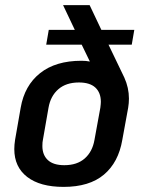

<svg xmlns="http://www.w3.org/2000/svg" viewBox="-20 -720 561 752"><path d="M496 -545H405L467 -416Q485 -376 485 -334Q485 -316 482 -298L459 -172Q444 -84 387 -36Q330 12 229 12Q137 12 86.5 -27Q36 -66 36 -136Q36 -153 39 -172L61 -298Q76 -385 137 -433.5Q198 -482 299 -482Q317 -482 332 -479L300 -545H161L171 -603H273L227 -700H331L377 -603H506ZM375 -321Q375 -357 353.5 -377Q332 -397 289 -397Q239 -397 208.5 -370.5Q178 -344 170 -298L148 -172Q146 -164 146 -148Q146 -113 167.5 -93Q189 -73 232 -73Q282 -73 312 -99.5Q342 -126 350 -172L373 -298Q375 -314 375 -321Z"/></svg>

Font: KoHo SemiBold
Style: Italic
Weight: 600
Italic angle: -10°
Version: Version 1.000; ttfautohint (v1.6)